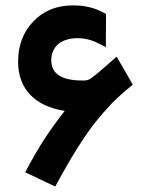

<svg xmlns="http://www.w3.org/2000/svg" viewBox="-20 -659 528 704"><path d="M263.7 -519Q241.7 -519 223.9 -513.4Q206.1 -507.8 193.8 -497.6Q181.6 -487.3 174.8 -471.9Q168 -456.5 168 -438Q168 -363.8 281.7 -363.8Q289.1 -363.8 293 -364Q296.9 -364.3 302.5 -366Q308.1 -367.7 313.5 -371.6Q329.6 -382.8 362.8 -412.1Q396 -441.4 407.7 -451.2L418.5 -432.6L458.5 -363.3L466.8 -348.6Q430.7 -319.8 402.6 -292.5Q374.5 -265.1 339.4 -222.7Q304.2 -180.2 265.6 -118.9Q227.1 -57.6 182.6 24.9L166 17.1L90.8 -18.6L72.3 -27.3Q110.8 -100.1 143.6 -150.1Q176.3 -200.2 217.3 -252.4Q133.8 -265.6 90.1 -312.3Q46.4 -358.9 46.4 -433.1Q46.4 -522.5 102.5 -580.8Q158.7 -639.2 247.1 -639.2Q311.5 -639.2 358.4 -613.3L368.7 -607.9V-596.2L368.2 -518.1V-486.3L339.8 -500.5Q303.7 -519 263.7 -519Z"/></svg>

Font: Shabnam WOL
Style: Bold-WOL
Weight: 700
Foundry: DejaVu fonts team - Redesigned by Saber Rastikerdar - Based on Vazir font
Version: Version 5.0.0